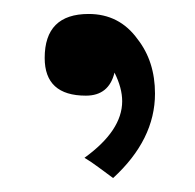

<svg xmlns="http://www.w3.org/2000/svg" viewBox="-20 -320 279 275"><path d="M142 -65Q131 -73 121 -80.5Q111 -88 101 -94Q155 -133 155 -175Q155 -194 144 -216Q136 -183 103 -183Q44 -183 44 -237Q44 -300 107 -300Q151 -300 177 -264Q202 -232 202 -186Q202 -120 142 -65Z"/></svg>

Font: Ekushey Lal Sabuj
Style: Regular
Weight: 400
Designer: Al Mamun Sumon
Foundry: Al Mamun Sumon
Version: Version 1.0